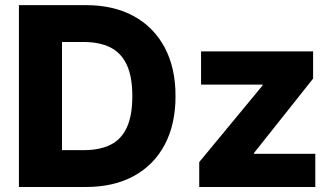

<svg xmlns="http://www.w3.org/2000/svg" viewBox="-20 -748 1337 768"><path d="M323.2 0H129.9V-147.5H315.9Q378.9 -147.5 422.1 -168.9Q465.3 -190.4 487.3 -238Q509.3 -285.6 509.3 -363.8Q509.3 -441.9 486.8 -489.5Q464.4 -537.1 420.9 -558.6Q377.4 -580.1 313.5 -580.1H126.5V-727.5H323.2Q434.1 -727.5 514.4 -683.8Q594.7 -640.1 638.4 -558.6Q682.1 -477.1 682.1 -363.8Q682.1 -250.5 638.7 -168.9Q595.2 -87.4 514.9 -43.7Q434.6 0 323.2 0ZM228 -727.5V0H55.7V-727.5ZM776.9 0V-99.6L1030.3 -406.2V-409.7H784.2V-542.5H1232.4V-433.6L996.1 -136.2V-132.8H1241.2V0Z"/></svg>

Font: Inter 16pt ExtraBold
Style: Regular
Weight: 800
Version: Version 4.001;git-66647c0bb